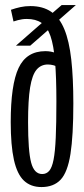

<svg xmlns="http://www.w3.org/2000/svg" viewBox="-20 -747 338 777"><path d="M219.2 -469.4Q208.4 -479.7 196.6 -482.9Q184.7 -486 173.8 -486Q145.5 -486 127.8 -464.8Q110.1 -443.6 101.8 -392.8Q93.6 -342.1 93.6 -252.9Q93.6 -135.5 106 -89.1Q118.3 -42.7 150.8 -42.7Q167.8 -42.7 179.1 -55.5Q190.4 -68.4 196.7 -100.5Q203.1 -132.6 205.6 -189.9Q208.2 -247.2 208.2 -336.5Q208.2 -434.3 202.7 -499Q197.2 -563.8 184.2 -601.3Q171.2 -638.9 147.8 -654.6Q124.3 -670.3 88.7 -670.3Q78.7 -670.3 69.8 -669Q60.9 -667.7 52.4 -665.4Q44 -663.1 34.6 -660.1L24.3 -707.4Q44.1 -714.3 62.8 -718.3Q81.5 -722.4 103.1 -722.4Q153.3 -722.4 186.9 -699.5Q220.6 -676.5 240.3 -628.9Q260 -581.3 268.4 -506.5Q276.8 -431.7 276.8 -328.5Q276.8 -198.1 265.2 -124.1Q253.6 -50.1 225.5 -20Q197.3 10 147.9 10Q104.3 10 76.7 -16.1Q49.2 -42.2 36.3 -100.4Q23.4 -158.6 23.4 -252.9Q23.4 -404.3 55.3 -472.1Q87.2 -540 163.9 -540Q175.3 -540 185.9 -538Q196.5 -536 206.2 -532.3Q215.8 -528.6 223.6 -522.9ZM102.5 -562.3H44.6L173.2 -674.8L173.4 -678.1L229.5 -726.5H287L194.1 -645.1L191.1 -639.7Z"/></svg>

Font: Georama ExtraCondensed Thin
Style: Regular
Weight: 100
Width: 2
Designer: Jean-Baptiste Levee
Foundry: Production Type
Version: Version 1.001